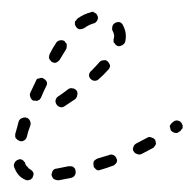

<svg xmlns="http://www.w3.org/2000/svg" viewBox="-20 -293 332 328"><path d="M23 14Q25 15 27 15Q29 15 31 14Q33 14 34 12Q36 11 36 9Q38 5 37 2Q35 -2 31 -4Q29 -5 27 -8Q24 -10 23 -14Q23 -16 21 -17Q20 -19 18 -20Q16 -21 14 -21Q12 -21 11 -20Q7 -19 5 -15Q3 -12 4 -8Q7 0 11 5Q16 11 23 14ZM108 6Q110 3 109 -1Q109 -3 108 -5Q107 -6 105 -8Q103 -9 101 -9Q99 -9 97 -9Q87 -7 77 -5Q75 -5 73 -4Q71 -3 70 -1Q69 0 69 2Q68 4 68 6Q69 10 72 13Q76 15 80 15Q90 13 101 11Q106 10 108 6ZM176 -12Q178 -13 179 -15Q180 -17 180 -19Q180 -21 179 -22Q178 -26 174 -28Q170 -30 166 -28Q156 -25 146 -22Q142 -20 140 -17Q139 -13 140 -9Q140 -7 142 -6Q143 -4 145 -3Q146 -2 148 -2Q150 -2 152 -3Q163 -6 173 -10Q175 -10 176 -12ZM244 -43Q245 -44 246 -46Q247 -48 246 -50Q246 -52 245 -54Q243 -57 239 -58Q235 -60 232 -58Q222 -53 213 -48Q209 -46 208 -42Q206 -38 208 -35Q210 -31 214 -30Q218 -28 222 -30Q232 -35 241 -40Q243 -41 244 -43ZM6 -60Q6 -58 7 -57Q9 -55 10 -54Q12 -53 14 -52Q18 -51 21 -53Q25 -55 26 -60Q28 -69 32 -79Q33 -83 31 -87Q29 -91 25 -92Q21 -93 17 -91Q14 -90 12 -86Q9 -74 6 -64Q6 -62 6 -60ZM290 -72Q292 -73 292 -75Q292 -77 292 -79Q291 -81 290 -83Q288 -86 284 -87Q280 -88 276 -85L275 -84Q273 -83 272 -81Q271 -80 270 -78Q270 -76 271 -74Q271 -72 272 -70Q275 -67 279 -66Q283 -65 286 -68L288 -69Q289 -70 290 -72ZM111 -127Q112 -129 112 -131Q113 -133 112 -135Q112 -137 111 -138Q108 -142 104 -142Q100 -143 97 -141Q88 -134 79 -128Q76 -126 75 -122Q74 -118 77 -114Q79 -111 83 -110Q87 -109 91 -112Q100 -118 109 -124Q110 -126 111 -127ZM32 -127Q33 -123 37 -121Q39 -121 41 -121Q43 -120 44 -121Q46 -122 48 -123Q49 -125 50 -126Q54 -136 59 -146Q61 -149 60 -153Q58 -157 54 -159Q53 -160 51 -160Q49 -160 47 -159Q45 -159 43 -158Q42 -156 41 -154Q36 -144 32 -135Q30 -131 32 -127ZM168 -181Q167 -185 164 -188Q161 -191 157 -190Q153 -190 150 -187Q144 -180 136 -172Q133 -170 132 -165Q132 -161 135 -158Q138 -155 142 -155Q146 -155 149 -158Q158 -166 165 -174Q168 -177 168 -181ZM64 -197Q63 -195 64 -193Q65 -191 66 -190Q67 -188 69 -187Q73 -185 76 -186Q80 -188 82 -191Q88 -201 93 -209Q94 -211 94 -213Q94 -215 94 -217Q94 -219 92 -220Q91 -222 90 -223Q86 -225 82 -224Q78 -223 76 -220Q70 -211 65 -201Q64 -199 64 -197ZM190 -250Q189 -253 185 -255Q181 -256 177 -254Q173 -252 172 -248Q171 -244 172 -241Q175 -236 175 -231Q175 -229 174 -226Q174 -224 174 -222Q174 -220 176 -219Q177 -217 178 -216Q180 -215 182 -214Q186 -214 189 -216Q193 -218 194 -222Q195 -227 195 -231Q195 -241 190 -250ZM110 -258Q108 -257 108 -255Q108 -253 108 -251Q109 -249 110 -247Q112 -244 116 -243Q120 -243 124 -245Q132 -251 140 -253Q144 -254 146 -258Q148 -261 147 -265Q146 -267 145 -269Q144 -270 142 -271Q140 -272 139 -273Q137 -273 135 -272Q123 -269 112 -261Q111 -260 110 -258Z"/></svg>

Font: FRB American Cursive Dashed Light
Style: Italic
Weight: 300
Italic angle: -25°
Version: Version 2.0;Modular Font Editor K font №1